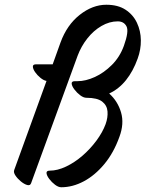

<svg xmlns="http://www.w3.org/2000/svg" viewBox="-20 -744 614 809"><path d="M40 -28 176 -403Q164 -405 150.5 -416Q137 -427 128 -440Q119 -453 118.5 -463Q118 -473 132 -473H202L235 -565Q262 -639 316 -681.5Q370 -724 428 -724Q477 -724 509 -703Q541 -682 557 -648Q573 -614 573.5 -574.5Q574 -535 560 -497Q541 -444 511 -406.5Q481 -369 440 -350Q476 -318 490 -270.5Q504 -223 483 -167Q459 -100 419.5 -52.5Q380 -5 333 20Q286 45 238 45Q226 45 212 34.5Q198 24 187.5 10Q177 -4 176 -14.5Q175 -25 190 -25Q222 -25 258 -42Q294 -59 327 -87.5Q360 -116 386 -151Q412 -186 425 -221Q435 -249 433 -274.5Q431 -300 410.5 -316Q390 -332 344 -332Q332 -332 318 -342.5Q304 -353 293.5 -367Q283 -381 282 -391.5Q281 -402 296 -402Q301 -402 305 -402H307Q341 -402 379.5 -419.5Q418 -437 451.5 -470.5Q485 -504 502 -551Q524 -612 513 -633Q502 -654 476 -654Q441 -654 407.5 -634.5Q374 -615 348 -582Q322 -549 307 -509L111 28Q107 39 94.5 35.5Q82 32 68 20.5Q54 9 45 -4.5Q36 -18 40 -28Z"/></svg>

Font: Story Script
Style: Regular
Weight: 400
Designer: Lana Roulhac, Ben Buysse
Version: Version 1.000; ttfautohint (v1.8.4.7-5d5b)